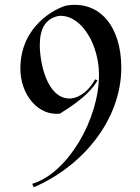

<svg xmlns="http://www.w3.org/2000/svg" viewBox="-20 -504 586 801"><path d="M258 -481C397 -503 486 -392 486 -222C486 -3 323 191 121 277L114 263C262 219 393 -5 393 -192C393 -312 325 -438 232 -438L222 -437C168 -425 146 -382 146 -315C146 -249 173 -93 271 -93C293 -93 340 -107 377 -173L387 -169C347 -95 231 -33 231 -30C139 -19 65 -109 65 -218C65 -399 216 -471 258 -481Z"/></svg>

Font: Mazius Display
Style: Regular
Weight: 400
Designer: Alberto Casagrande & Collletttivo
Foundry: Collletttivo
Version: Version 2.000;Glyphs 3.2 (3217)